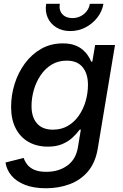

<svg xmlns="http://www.w3.org/2000/svg" viewBox="-20 -771 645 1005"><path d="M220.7 214.4Q156.2 214.4 110.8 196.5Q65.4 178.7 40 148.2Q14.6 117.7 8.8 79.6L104 55.7Q109.9 73.7 122.6 90.3Q135.3 106.9 159.4 117.7Q183.6 128.4 222.7 128.4Q287.1 128.4 332.3 95.7Q377.4 63 387.7 0.5L403.3 -93.3L396.5 -91.8Q380.4 -69.8 358.2 -49.6Q335.9 -29.3 304.9 -16.4Q273.9 -3.4 231 -3.4Q173.3 -3.4 129.9 -27.8Q86.4 -52.2 62.3 -98.9Q38.1 -145.5 38.1 -210.9Q38.1 -272.9 56.6 -332Q75.2 -391.1 110.4 -439Q145.5 -486.8 195.6 -515.4Q245.6 -543.9 308.6 -543.9Q343.8 -543.9 368.9 -535.2Q394 -526.4 411.4 -512Q428.7 -497.6 439.9 -480.7Q451.2 -463.9 457.5 -448.2L463.4 -449.2L478 -535.6H582L491.7 6.8Q479.5 80.1 440.7 126Q401.9 171.9 344.7 193.1Q287.6 214.4 220.7 214.4ZM256.8 -92.3Q302.2 -92.3 336.4 -112.8Q370.6 -133.3 393.8 -167.5Q417 -201.7 428.7 -242.9Q440.4 -284.2 440.4 -326.7Q440.4 -385.3 412.4 -419.4Q384.3 -453.6 329.1 -453.6Q284.7 -453.6 250.5 -432.9Q216.3 -412.1 192.9 -377.4Q169.4 -342.8 157.2 -300.5Q145 -258.3 145 -215.8Q145 -157.7 173.6 -125Q202.1 -92.3 256.8 -92.3ZM347.7 -608.4Q305.2 -608.4 274.4 -627.7Q243.7 -647 229.5 -679Q215.3 -710.9 221.7 -751H293Q287.6 -717.8 306.2 -697Q324.7 -676.3 358.9 -676.3Q381.8 -676.3 401.1 -685.8Q420.4 -695.3 433.6 -712.2Q446.8 -729 450.2 -751H521.5Q514.6 -711.4 489.5 -679Q464.4 -646.5 427.2 -627.4Q390.1 -608.4 347.7 -608.4Z"/></svg>

Font: Inter 20pt Medium
Style: Italic
Weight: 500
Italic angle: -9.3988°
Version: Version 4.001;git-66647c0bb